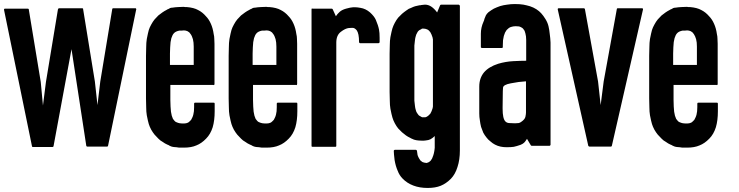

<svg xmlns="http://www.w3.org/2000/svg" viewBox="-47 -720 3613 939"><path d="M619.1 -673.8Q573.2 -452.1 481.4 -6.8Q480.5 -5.9 479.5 -3.9Q477.5 -2.9 476.6 -2.9Q444.3 -2.9 379.9 -2.9Q377.9 -2.9 377 -3.9Q375 -5.9 375 -6.8Q350.6 -164.1 302.7 -479.5Q273.4 -321.3 214.8 -4.9Q214.8 -3.9 212.9 -2Q211.9 -1 210 -1Q178.7 -1 114.3 -1Q112.3 -1 110.4 -2Q109.4 -3.9 109.4 -4.9Q63.5 -227.5 -27.3 -671.9Q-27.3 -672.9 -27.3 -673.8Q-27.3 -674.8 -26.4 -675.8Q-26.4 -676.8 -24.4 -677.7Q-23.4 -677.7 -22.5 -677.7Q14.6 -677.7 87.9 -677.7Q90.8 -677.7 91.8 -676.8Q93.8 -676.8 93.8 -673.8Q113.3 -555.7 152.3 -319.3Q156.2 -280.3 163.1 -204.1Q168 -242.2 177.7 -319.3Q197.3 -437.5 236.3 -673.8Q236.3 -674.8 237.3 -675.8Q237.3 -676.8 238.3 -676.8Q238.3 -676.8 238.3 -677.7Q238.3 -677.7 238.3 -677.7Q239.3 -678.7 240.2 -679.7Q241.2 -679.7 242.2 -679.7Q279.3 -679.7 354.5 -679.7Q356.4 -679.7 358.4 -678.7Q359.4 -678.7 359.4 -675.8Q378.9 -557.6 417 -321.3Q420.9 -282.2 429.7 -206.1Q433.6 -244.1 443.4 -321.3Q462.9 -439.5 502 -675.8Q502 -677.7 503.9 -678.7Q504.9 -679.7 505.9 -679.7Q543 -679.7 615.2 -679.7Q616.2 -679.7 617.2 -679.7Q617.2 -678.7 618.2 -677.7Q619.1 -677.7 619.1 -675.8Q620.1 -675.8 620.1 -674.8Q620.1 -674.8 619.1 -673.8Z M997.1 -304.7Q926.8 -304.7 786.1 -304.7Q786.1 -280.3 786.1 -231.4Q786.1 -213.9 787.1 -199.2Q788.1 -185.5 789.1 -173.8Q791 -163.1 793 -154.3Q795.9 -145.5 798.8 -138.7Q802.7 -132.8 806.6 -128.9Q810.5 -124 816.4 -122.1Q820.3 -120.1 824.2 -119.1Q828.1 -118.2 832 -117.2Q835 -116.2 842.8 -116.2Q851.6 -116.2 854.5 -116.2Q858.4 -116.2 863.3 -117.2Q868.2 -118.2 872.1 -120.1Q876 -122.1 879.9 -126Q883.8 -129.9 887.7 -133.8Q890.6 -138.7 893.6 -145.5Q896.5 -151.4 898.4 -159.2Q900.4 -167 901.4 -175.8Q902.3 -185.5 902.3 -196.3Q902.3 -202.1 902.3 -212.9Q902.3 -215.8 903.3 -216.8Q905.3 -217.8 907.2 -217.8Q937.5 -217.8 998 -217.8Q1001 -217.8 1002 -216.8Q1002.9 -215.8 1002.9 -212.9Q1002.9 -201.2 1002.9 -175.8Q1002.9 -130.9 993.2 -97.7Q982.4 -63.5 960.9 -42Q938.5 -18.6 913.1 -8.8Q888.7 2 852.5 2Q849.6 2 840.8 2Q832 2 829.1 2Q822.3 1 815.4 0Q808.6 0 802.7 -1Q794.9 -2 790 -3.9Q786.1 -5.9 781.2 -7.8Q779.3 -9.8 776.4 -10.7Q774.4 -11.7 771.5 -12.7Q765.6 -15.6 759.8 -18.6Q753.9 -22.5 748 -26.4Q743.2 -29.3 737.3 -33.2Q732.4 -37.1 727.5 -42Q718.8 -50.8 709 -61.5Q700.2 -72.3 692.4 -85.9Q684.6 -100.6 680.7 -113.3Q676.8 -126 670.9 -156.2Q668 -173.8 668 -194.3Q667 -214.8 667 -238.3Q667 -239.3 667 -241.2Q667 -242.2 667 -242.2Q667 -242.2 667 -242.2Q667 -266.6 667 -316.4Q667 -357.4 667 -440.4Q667 -440.4 667 -441.4Q667 -441.4 667 -441.4Q667 -443.4 667 -447.3Q667 -470.7 668 -490.2Q668 -510.7 670.9 -529.3Q676.8 -559.6 680.7 -573.2Q684.6 -585.9 692.4 -599.6Q700.2 -614.3 709 -625Q718.8 -635.7 727.5 -644.5Q737.3 -652.3 747.1 -659.2Q756.8 -666 766.6 -670.9Q769.5 -672.9 771.5 -673.8Q774.4 -675.8 776.4 -675.8Q781.2 -678.7 785.2 -680.7Q790 -682.6 796.9 -682.6Q807.6 -684.6 825.2 -685.5Q841.8 -686.5 851.6 -686.5Q855.5 -685.5 858.4 -685.5Q862.3 -685.5 866.2 -685.5Q901.4 -682.6 921.9 -670.9Q943.4 -660.2 960 -640.6Q974.6 -626 984.4 -603.5Q994.1 -582 998 -553.7Q1001 -542 1001 -530.3Q1002 -518.6 1002 -505.9Q1002 -440.4 1002 -309.6Q1002 -306.6 1001 -305.7Q1000 -303.7 997.1 -303.7Q997.1 -304.7 997.1 -304.7ZM900.4 -402.3Q900.4 -431.6 900.4 -492.2Q900.4 -502.9 899.4 -511.7Q898.4 -520.5 896.5 -528.3Q893.6 -535.2 891.6 -542Q888.7 -548.8 885.7 -552.7Q881.8 -558.6 878.9 -561.5Q875 -564.5 870.1 -567.4Q866.2 -569.3 861.3 -570.3Q856.4 -571.3 852.5 -571.3Q848.6 -571.3 840.8 -570.3Q832 -570.3 830.1 -570.3Q826.2 -569.3 822.3 -568.4Q818.4 -566.4 814.5 -565.4Q808.6 -562.5 804.7 -558.6Q799.8 -553.7 796.9 -547.9Q793.9 -542 791 -533.2Q789.1 -524.4 787.1 -513.7Q786.1 -502.9 785.2 -488.3Q784.2 -474.6 784.2 -458Q784.2 -439.5 784.2 -402.3Q823.2 -402.3 900.4 -402.3Z M1401.4 -304.7Q1331.1 -304.7 1190.4 -304.7Q1190.4 -280.3 1190.4 -231.4Q1190.4 -213.9 1191.4 -199.2Q1192.4 -185.5 1193.4 -173.8Q1195.3 -163.1 1197.3 -154.3Q1200.2 -145.5 1203.1 -138.7Q1207 -132.8 1210.9 -128.9Q1214.8 -124 1220.7 -122.1Q1224.6 -120.1 1228.5 -119.1Q1232.4 -118.2 1236.3 -117.2Q1239.3 -116.2 1247.1 -116.2Q1255.9 -116.2 1258.8 -116.2Q1262.7 -116.2 1267.6 -117.2Q1272.5 -118.2 1276.4 -120.1Q1280.3 -122.1 1284.2 -126Q1288.1 -129.9 1292 -133.8Q1294.9 -138.7 1297.9 -145.5Q1300.8 -151.4 1302.7 -159.2Q1304.7 -167 1305.7 -175.8Q1306.6 -185.5 1306.6 -196.3Q1306.6 -202.1 1306.6 -212.9Q1306.6 -215.8 1307.6 -216.8Q1309.6 -217.8 1311.5 -217.8Q1341.8 -217.8 1402.3 -217.8Q1405.3 -217.8 1406.2 -216.8Q1407.2 -215.8 1407.2 -212.9Q1407.2 -201.2 1407.2 -175.8Q1407.2 -130.9 1397.5 -97.7Q1386.7 -63.5 1365.2 -42Q1342.8 -18.6 1317.4 -8.8Q1293 2 1256.8 2Q1253.9 2 1245.1 2Q1236.3 2 1233.4 2Q1226.6 1 1219.7 0Q1212.9 0 1207 -1Q1199.2 -2 1194.3 -3.9Q1190.4 -5.9 1185.5 -7.8Q1183.6 -9.8 1180.7 -10.7Q1178.7 -11.7 1175.8 -12.7Q1169.9 -15.6 1164.1 -18.6Q1158.2 -22.5 1152.3 -26.4Q1147.5 -29.3 1141.6 -33.2Q1136.7 -37.1 1131.8 -42Q1123 -50.8 1113.3 -61.5Q1104.5 -72.3 1096.7 -85.9Q1088.9 -100.6 1085 -113.3Q1081.1 -126 1075.2 -156.2Q1072.3 -173.8 1072.3 -194.3Q1071.3 -214.8 1071.3 -238.3Q1071.3 -239.3 1071.3 -241.2Q1071.3 -242.2 1071.3 -242.2Q1071.3 -242.2 1071.3 -242.2Q1071.3 -266.6 1071.3 -316.4Q1071.3 -357.4 1071.3 -440.4Q1071.3 -440.4 1071.3 -441.4Q1071.3 -441.4 1071.3 -441.4Q1071.3 -443.4 1071.3 -447.3Q1071.3 -470.7 1072.3 -490.2Q1072.3 -510.7 1075.2 -529.3Q1081.1 -559.6 1085 -573.2Q1088.9 -585.9 1096.7 -599.6Q1104.5 -614.3 1113.3 -625Q1123 -635.7 1131.8 -644.5Q1141.6 -652.3 1151.4 -659.2Q1161.1 -666 1170.9 -670.9Q1173.8 -672.9 1175.8 -673.8Q1178.7 -675.8 1180.7 -675.8Q1185.5 -678.7 1189.5 -680.7Q1194.3 -682.6 1201.2 -682.6Q1211.9 -684.6 1229.5 -685.5Q1246.1 -686.5 1255.9 -686.5Q1259.8 -685.5 1262.7 -685.5Q1266.6 -685.5 1270.5 -685.5Q1305.7 -682.6 1326.2 -670.9Q1347.7 -660.2 1364.3 -640.6Q1378.9 -626 1388.7 -603.5Q1398.4 -582 1402.3 -553.7Q1405.3 -542 1405.3 -530.3Q1406.2 -518.6 1406.2 -505.9Q1406.2 -440.4 1406.2 -309.6Q1406.2 -306.6 1405.3 -305.7Q1404.3 -303.7 1401.4 -303.7Q1401.4 -304.7 1401.4 -304.7ZM1304.7 -402.3Q1304.7 -431.6 1304.7 -492.2Q1304.7 -502.9 1303.7 -511.7Q1302.7 -520.5 1300.8 -528.3Q1297.9 -535.2 1295.9 -542Q1293 -548.8 1290 -552.7Q1286.1 -558.6 1283.2 -561.5Q1279.3 -564.5 1274.4 -567.4Q1270.5 -569.3 1265.6 -570.3Q1260.7 -571.3 1256.8 -571.3Q1252.9 -571.3 1245.1 -570.3Q1236.3 -570.3 1234.4 -570.3Q1230.5 -569.3 1226.6 -568.4Q1222.7 -566.4 1218.8 -565.4Q1212.9 -562.5 1209 -558.6Q1204.1 -553.7 1201.2 -547.9Q1198.2 -542 1195.3 -533.2Q1193.4 -524.4 1191.4 -513.7Q1190.4 -502.9 1189.5 -488.3Q1188.5 -474.6 1188.5 -458Q1188.5 -439.5 1188.5 -402.3Q1227.5 -402.3 1304.7 -402.3Z M1809.6 -513.7Q1809.6 -511.7 1807.6 -510.7Q1806.6 -508.8 1803.7 -508.8Q1774.4 -508.8 1713.9 -508.8Q1711.9 -508.8 1710.9 -510.7Q1709 -511.7 1709 -513.7Q1709 -535.2 1706.1 -549.8Q1703.1 -564.5 1697.3 -572.3Q1691.4 -579.1 1685.5 -582Q1679.7 -585 1659.2 -583Q1641.6 -581.1 1620.1 -564.5Q1597.7 -547.9 1597.7 -511.7Q1597.7 -343.8 1597.7 -6.8Q1597.7 -4.9 1596.7 -2.9Q1595.7 -2 1592.8 -2Q1555.7 -2 1481.4 -2Q1478.5 -2 1477.5 -2.9Q1476.6 -4.9 1476.6 -6.8Q1476.6 -90.8 1476.6 -257.8Q1476.6 -396.5 1476.6 -673.8Q1476.6 -675.8 1477.5 -677.7Q1478.5 -679.7 1481.4 -677.7Q1512.7 -677.7 1575.2 -677.7Q1576.2 -677.7 1578.1 -676.8Q1579.1 -676.8 1580.1 -674.8Q1585 -664.1 1595.7 -640.6Q1602.5 -651.4 1614.3 -662.1Q1625 -671.9 1645.5 -677.7Q1666 -683.6 1680.7 -684.6Q1683.6 -684.6 1687.5 -684.6Q1700.2 -684.6 1715.8 -681.6Q1741.2 -677.7 1762.7 -659.2Q1783.2 -640.6 1791 -623Q1802.7 -595.7 1806.6 -575.2Q1809.6 -560.5 1809.6 -535.2Q1809.6 -525.4 1809.6 -513.7Z M2202.1 -692.4Q2202.1 -564.5 2202.1 -309.6Q2202.1 -201.2 2202.1 15.6Q2202.1 61.5 2190.4 96.7Q2179.7 131.8 2158.2 154.3Q2134.8 177.7 2108.4 188.5Q2082 199.2 2044.9 199.2Q2004.9 199.2 1974.6 187.5Q1943.4 175.8 1921.9 153.3Q1906.2 137.7 1897.5 114.3Q1887.7 91.8 1882.8 62.5Q1880.9 51.8 1879.9 36.1Q1878.9 20.5 1878.9 19.5Q1878.9 18.6 1878.9 17.6Q1879.9 16.6 1879.9 14.6Q1880.9 14.6 1881.8 13.7Q1882.8 12.7 1883.8 12.7Q1918 12.7 1986.3 12.7Q1988.3 12.7 1990.2 14.6Q1992.2 15.6 1992.2 17.6Q1993.2 29.3 1995.1 38.1Q1998 46.9 2002 53.7Q2004.9 59.6 2008.8 64.5Q2013.7 69.3 2018.6 72.3Q2022.5 74.2 2027.3 75.2Q2033.2 76.2 2039.1 77.1Q2042 76.2 2044.9 75.2Q2047.9 74.2 2049.8 73.2Q2054.7 70.3 2059.6 65.4Q2063.5 60.5 2066.4 54.7Q2069.3 47.9 2072.3 39.1Q2075.2 30.3 2077.1 18.6Q2077.1 15.6 2078.1 11.7Q2079.1 7.8 2079.1 2.9Q2079.1 -16.6 2079.1 -54.7Q2069.3 -44.9 2058.6 -39.1Q2048.8 -34.2 2036.1 -33.2Q2025.4 -31.2 2013.7 -32.2Q2002 -32.2 1989.3 -34.2Q1982.4 -35.2 1977.5 -37.1Q1973.6 -39.1 1968.8 -41Q1966.8 -42 1963.9 -43Q1961.9 -44.9 1959 -45.9Q1948.2 -50.8 1938.5 -57.6Q1928.7 -64.5 1918.9 -73.2Q1910.2 -81.1 1900.4 -91.8Q1891.6 -102.5 1883.8 -117.2Q1876 -131.8 1872.1 -145.5Q1868.2 -158.2 1862.3 -188.5Q1859.4 -206.1 1859.4 -226.6Q1858.4 -247.1 1858.4 -270.5Q1858.4 -271.5 1858.4 -275.4Q1858.4 -275.4 1858.4 -276.4Q1858.4 -276.4 1858.4 -276.4Q1858.4 -335 1858.4 -453.1Q1858.4 -454.1 1858.4 -454.1Q1858.4 -454.1 1858.4 -454.1Q1858.4 -455.1 1858.4 -457Q1858.4 -480.5 1859.4 -501Q1859.4 -520.5 1862.3 -538.1Q1868.2 -568.4 1872.1 -581.1Q1876 -593.8 1883.8 -608.4Q1891.6 -623 1900.4 -633.8Q1910.2 -643.6 1918.9 -652.3Q1923.8 -656.2 1929.7 -661.1Q1934.6 -665 1940.4 -668.9Q1946.3 -672.9 1952.1 -676.8Q1958 -679.7 1963.9 -681.6Q1973.6 -686.5 1983.4 -689.5Q1994.1 -692.4 2004.9 -694.3Q2006.8 -694.3 2008.8 -694.3Q2010.7 -695.3 2012.7 -695.3Q2017.6 -695.3 2021.5 -696.3Q2025.4 -697.3 2031.2 -697.3Q2047.9 -697.3 2062.5 -687.5Q2077.1 -677.7 2090.8 -659.2Q2095.7 -670.9 2105.5 -694.3Q2106.4 -695.3 2107.4 -696.3Q2109.4 -697.3 2110.4 -697.3Q2138.7 -697.3 2195.3 -697.3Q2198.2 -697.3 2199.2 -695.3Q2201.2 -694.3 2202.1 -692.4ZM2070.3 -527.3Q2070.3 -529.3 2069.3 -532.2Q2069.3 -535.2 2068.4 -537.1Q2065.4 -544.9 2063.5 -550.8Q2060.5 -556.6 2057.6 -562.5Q2053.7 -566.4 2050.8 -570.3Q2046.9 -574.2 2042 -576.2Q2038.1 -578.1 2033.2 -579.1Q2028.3 -580.1 2024.4 -580.1Q2019.5 -580.1 2017.6 -580.1Q2016.6 -579.1 2013.7 -578.1Q2013.7 -577.1 2011.7 -576.2Q2010.7 -576.2 2008.8 -575.2Q2003.9 -573.2 1999 -568.4Q1995.1 -564.5 1992.2 -557.6Q1988.3 -551.8 1986.3 -543Q1983.4 -534.2 1982.4 -523.4Q1980.5 -511.7 1979.5 -497.1Q1979.5 -483.4 1979.5 -465.8Q1979.5 -396.5 1979.5 -257.8Q1979.5 -241.2 1979.5 -227.5Q1980.5 -212.9 1982.4 -202.1Q1983.4 -191.4 1986.3 -182.6Q1988.3 -173.8 1992.2 -168Q1996.1 -162.1 2000 -157.2Q2003.9 -153.3 2008.8 -151.4Q2010.7 -150.4 2011.7 -149.4Q2013.7 -148.4 2013.7 -148.4Q2015.6 -147.5 2017.6 -146.5Q2018.6 -146.5 2024.4 -146.5Q2028.3 -146.5 2033.2 -146.5Q2038.1 -147.5 2042 -150.4Q2045.9 -152.3 2049.8 -156.2Q2053.7 -159.2 2057.6 -164.1Q2060.5 -168.9 2063.5 -175.8Q2065.4 -181.6 2068.4 -189.5Q2069.3 -191.4 2069.3 -193.4Q2069.3 -196.3 2070.3 -199.2Q2070.3 -308.6 2070.3 -527.3Z M2645.5 -511.7Q2645.5 -345.7 2645.5 -11.7Q2645.5 -9.8 2643.6 -8.8Q2642.6 -6.8 2639.6 -6.8Q2611.3 -6.8 2553.7 -6.8Q2552.7 -6.8 2550.8 -7.8Q2549.8 -8.8 2548.8 -9.8Q2543 -20.5 2530.3 -41Q2529.3 -40 2529.3 -39.1Q2529.3 -39.1 2528.3 -38.1Q2522.5 -28.3 2516.6 -22.5Q2510.7 -16.6 2499 -11.7Q2479.5 -4.9 2465.8 -2Q2453.1 0 2430.7 0Q2415 0 2401.4 -2.9Q2386.7 -5.9 2374 -12.7Q2362.3 -18.6 2351.6 -28.3Q2339.8 -37.1 2332 -47.9Q2323.2 -58.6 2316.4 -71.3Q2310.5 -85 2305.7 -99.6Q2301.8 -115.2 2299.8 -131.8Q2296.9 -147.5 2296.9 -165Q2296.9 -209 2296.9 -296.9Q2296.9 -337.9 2320.3 -366.2Q2343.8 -393.6 2389.6 -408.2Q2425.8 -418.9 2462.9 -420.9Q2501 -422.9 2526.4 -422.9Q2526.4 -450.2 2526.4 -505.9Q2526.4 -515.6 2526.4 -524.4Q2525.4 -534.2 2525.4 -542Q2524.4 -549.8 2522.5 -556.6Q2520.5 -563.5 2518.6 -569.3Q2514.6 -574.2 2511.7 -579.1Q2508.8 -583 2502.9 -585.9Q2498 -588.9 2491.2 -590.8Q2484.4 -591.8 2474.6 -591.8Q2468.8 -591.8 2462.9 -590.8Q2457 -589.8 2451.2 -587.9Q2445.3 -585.9 2440.4 -582Q2435.5 -578.1 2430.7 -573.2Q2426.8 -567.4 2422.9 -560.5Q2419.9 -552.7 2417 -543.9Q2415 -535.2 2413.1 -523.4Q2412.1 -511.7 2412.1 -498Q2412.1 -495.1 2412.1 -490.2Q2412.1 -487.3 2411.1 -486.3Q2409.2 -485.4 2407.2 -485.4Q2375 -485.4 2310.5 -485.4Q2307.6 -485.4 2306.6 -486.3Q2304.7 -487.3 2304.7 -490.2Q2304.7 -501 2304.7 -523.4Q2304.7 -524.4 2304.7 -554.7Q2304.7 -585 2317.4 -613.3Q2319.3 -617.2 2320.3 -620.1Q2321.3 -624 2322.3 -627.9Q2325.2 -636.7 2329.1 -644.5Q2333 -652.3 2341.8 -660.2Q2354.5 -669.9 2368.2 -677.7Q2382.8 -684.6 2399.4 -690.4Q2416 -695.3 2433.6 -697.3Q2451.2 -700.2 2470.7 -700.2Q2496.1 -700.2 2512.7 -697.3Q2528.3 -694.3 2544.9 -689.5Q2562.5 -683.6 2576.2 -674.8Q2589.8 -666 2599.6 -655.3Q2610.4 -643.6 2621.1 -626Q2631.8 -608.4 2635.7 -590.8Q2639.6 -574.2 2641.6 -553.7Q2644.5 -534.2 2645.5 -511.7ZM2424.8 -126Q2431.6 -119.1 2442.4 -118.2Q2453.1 -117.2 2466.8 -117.2Q2468.8 -117.2 2470.7 -117.2Q2472.7 -117.2 2474.6 -117.2Q2484.4 -117.2 2490.2 -118.2Q2497.1 -120.1 2502 -124Q2519.5 -135.7 2522.5 -148.4Q2525.4 -162.1 2525.4 -169.9Q2525.4 -220.7 2525.4 -322.3Q2489.3 -320.3 2451.2 -312.5Q2414.1 -305.7 2413.1 -291Q2413.1 -285.2 2412.1 -274.4Q2411.1 -241.2 2411.1 -196.3Q2411.1 -192.4 2411.1 -188.5Q2411.1 -139.6 2424.8 -126Z M3097.7 -673.8Q3046.9 -452.1 2945.3 -6.8Q2945.3 -5.9 2943.4 -3.9Q2942.4 -2.9 2940.4 -2.9Q2905.3 -2.9 2835.9 -2.9Q2834 -2.9 2833 -3.9Q2831.1 -5.9 2830.1 -6.8Q2780.3 -229.5 2680.7 -673.8Q2680.7 -674.8 2680.7 -675.8Q2680.7 -677.7 2681.6 -677.7Q2682.6 -678.7 2683.6 -679.7Q2684.6 -679.7 2685.5 -679.7Q2726.6 -679.7 2807.6 -679.7Q2809.6 -679.7 2811.5 -678.7Q2812.5 -677.7 2813.5 -675.8Q2835 -557.6 2877.9 -321.3Q2881.8 -282.2 2890.6 -206.1Q2895.5 -244.1 2905.3 -321.3Q2926.8 -439.5 2969.7 -675.8Q2969.7 -677.7 2970.7 -678.7Q2972.7 -679.7 2974.6 -679.7Q3013.7 -679.7 3092.8 -679.7Q3093.8 -679.7 3094.7 -679.7Q3095.7 -678.7 3096.7 -677.7Q3097.7 -677.7 3097.7 -675.8Q3097.7 -675.8 3097.7 -674.8Q3097.7 -674.8 3097.7 -673.8Z M3458 -304.7Q3387.7 -304.7 3247.1 -304.7Q3247.1 -280.3 3247.1 -231.4Q3247.1 -213.9 3248 -199.2Q3249 -185.5 3250 -173.8Q3252 -163.1 3253.9 -154.3Q3256.8 -145.5 3259.8 -138.7Q3263.7 -132.8 3267.6 -128.9Q3271.5 -124 3277.3 -122.1Q3281.2 -120.1 3285.2 -119.1Q3289.1 -118.2 3293 -117.2Q3295.9 -116.2 3303.7 -116.2Q3312.5 -116.2 3315.4 -116.2Q3319.3 -116.2 3324.2 -117.2Q3329.1 -118.2 3333 -120.1Q3336.9 -122.1 3340.8 -126Q3344.7 -129.9 3348.6 -133.8Q3351.6 -138.7 3354.5 -145.5Q3357.4 -151.4 3359.4 -159.2Q3361.3 -167 3362.3 -175.8Q3363.3 -185.5 3363.3 -196.3Q3363.3 -202.1 3363.3 -212.9Q3363.3 -215.8 3364.3 -216.8Q3366.2 -217.8 3368.2 -217.8Q3398.4 -217.8 3459 -217.8Q3461.9 -217.8 3462.9 -216.8Q3463.9 -215.8 3463.9 -212.9Q3463.9 -201.2 3463.9 -175.8Q3463.9 -130.9 3454.1 -97.7Q3443.4 -63.5 3421.9 -42Q3399.4 -18.6 3374 -8.8Q3349.6 2 3313.5 2Q3310.5 2 3301.8 2Q3293 2 3290 2Q3283.2 1 3276.4 0Q3269.5 0 3263.7 -1Q3255.9 -2 3251 -3.9Q3247.1 -5.9 3242.2 -7.8Q3240.2 -9.8 3237.3 -10.7Q3235.4 -11.7 3232.4 -12.7Q3226.6 -15.6 3220.7 -18.6Q3214.8 -22.5 3209 -26.4Q3204.1 -29.3 3198.2 -33.2Q3193.4 -37.1 3188.5 -42Q3179.7 -50.8 3169.9 -61.5Q3161.1 -72.3 3153.3 -85.9Q3145.5 -100.6 3141.6 -113.3Q3137.7 -126 3131.8 -156.2Q3128.9 -173.8 3128.9 -194.3Q3127.9 -214.8 3127.9 -238.3Q3127.9 -239.3 3127.9 -241.2Q3127.9 -242.2 3127.9 -242.2Q3127.9 -242.2 3127.9 -242.2Q3127.9 -266.6 3127.9 -316.4Q3127.9 -357.4 3127.9 -440.4Q3127.9 -440.4 3127.9 -441.4Q3127.9 -441.4 3127.9 -441.4Q3127.9 -443.4 3127.9 -447.3Q3127.9 -470.7 3128.9 -490.2Q3128.9 -510.7 3131.8 -529.3Q3137.7 -559.6 3141.6 -573.2Q3145.5 -585.9 3153.3 -599.6Q3161.1 -614.3 3169.9 -625Q3179.7 -635.7 3188.5 -644.5Q3198.2 -652.3 3208 -659.2Q3217.8 -666 3227.5 -670.9Q3230.5 -672.9 3232.4 -673.8Q3235.4 -675.8 3237.3 -675.8Q3242.2 -678.7 3246.1 -680.7Q3251 -682.6 3257.8 -682.6Q3268.6 -684.6 3286.1 -685.5Q3302.7 -686.5 3312.5 -686.5Q3316.4 -685.5 3319.3 -685.5Q3323.2 -685.5 3327.1 -685.5Q3362.3 -682.6 3382.8 -670.9Q3404.3 -660.2 3420.9 -640.6Q3435.5 -626 3445.3 -603.5Q3455.1 -582 3459 -553.7Q3461.9 -542 3461.9 -530.3Q3462.9 -518.6 3462.9 -505.9Q3462.9 -440.4 3462.9 -309.6Q3462.9 -306.6 3461.9 -305.7Q3460.9 -303.7 3458 -303.7Q3458 -304.7 3458 -304.7ZM3361.3 -402.3Q3361.3 -431.6 3361.3 -492.2Q3361.3 -502.9 3360.4 -511.7Q3359.4 -520.5 3357.4 -528.3Q3354.5 -535.2 3352.5 -542Q3349.6 -548.8 3346.7 -552.7Q3342.8 -558.6 3339.8 -561.5Q3335.9 -564.5 3331.1 -567.4Q3327.1 -569.3 3322.3 -570.3Q3317.4 -571.3 3313.5 -571.3Q3309.6 -571.3 3301.8 -570.3Q3293 -570.3 3291 -570.3Q3287.1 -569.3 3283.2 -568.4Q3279.3 -566.4 3275.4 -565.4Q3269.5 -562.5 3265.6 -558.6Q3260.7 -553.7 3257.8 -547.9Q3254.9 -542 3252 -533.2Q3250 -524.4 3248 -513.7Q3247.1 -502.9 3246.1 -488.3Q3245.1 -474.6 3245.1 -458Q3245.1 -439.5 3245.1 -402.3Q3284.2 -402.3 3361.3 -402.3Z"/></svg>

Font: Typeface
Style: Regular
Weight: 400
Version: Version 1.0